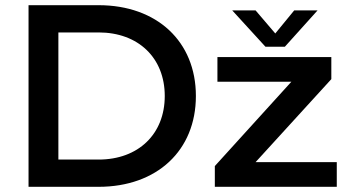

<svg xmlns="http://www.w3.org/2000/svg" viewBox="-20 -720 1353 740"><path d="M90 0H360C585 0 735 -140 735 -350C735 -560 585 -700 360 -700H90ZM360 -105H205V-595H360C513 -595 615 -497 615 -350C615 -203 513 -105 360 -105ZM965 -95 1257 -415V-500H818V-405H1103L808 -80V0H1278V-95ZM1078 -540 1204 -680H1114L1041 -591L965 -680H875L1003 -540Z"/></svg>

Font: Gully Medium
Style: Regular
Weight: 500
Designer: jaikishan Patel
Foundry: MagicType
Version: Version 1.000;Glyphs 3.2 (3242)